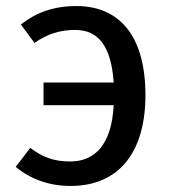

<svg xmlns="http://www.w3.org/2000/svg" viewBox="-20 -602 563 635"><path d="M233 -582C158 -582 100 -561 49 -521L94 -460C137 -490 178 -503 229 -503C306 -503 348 -448 356 -329H124V-254H356C349 -121 292 -68 212 -68C156 -68 120 -83 80 -113L32 -50C79 -11 140 13 213 13C377 13 461 -103 461 -287C461 -487 372 -582 233 -582Z"/></svg>

Font: Glow Sans SC Normal Medium
Style: Regular
Weight: 600
Designer: Ryoko NISHIZUKA (kana, bopomofo & ideographs); Paul D. Hunt (Latin, Greek & Cyrillic); Sandoll Communications, Soo-young
Version: Version 0.93